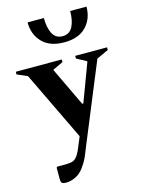

<svg xmlns="http://www.w3.org/2000/svg" viewBox="-175 -794 826 1114"><g transform="rotate(-15 238.0 -237.0)"><path d="M83 241Q60 241 54.5 234.5Q49 228 49 212V143L54 138H99Q124 138 140.5 134.5Q157 131 170.5 115.5Q184 100 199 64L225 1L26 -413L-36 -440V-456H240V-440L178 -411V-408L288 -177H295L380 -404V-408L321 -440V-456H512V-440L441 -407L241 79Q232 102 225.5 117.5Q219 133 211 147.5Q203 162 188 183Q168 212 138.5 226.5Q109 241 83 241ZM104 -715H202Q202 -657 220.5 -621Q239 -585 281 -585Q322 -585 341 -621Q360 -657 360 -715H458Q458 -642 412.5 -595Q367 -548 281 -548Q195 -548 149.5 -595Q104 -642 104 -715Z"/></g></svg>

Font: Spectral
Style: Bold
Weight: 700
Designer: Jean-Baptiste Levee
Foundry: Production Type
Version: Version 2.001